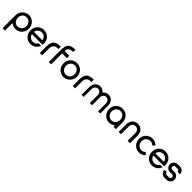

<svg xmlns="http://www.w3.org/2000/svg" viewBox="514 -2698 4918 4918"><g transform="rotate(45 2973.0 -239.5)"><path d="M140 225V-48C182 -13 239 8 296 8C433 8 540 -96 540 -243C540 -380 433 -493 296 -493C164 -493 57 -383 53 -249V-244V-202V225ZM296 -410C381 -410 449 -331 449 -245C449 -145 379 -77 293 -77C210 -77 142 -141 140 -240V-244V-245C140 -354 212 -410 296 -410Z M1083 -243C1083 -393 975 -494 839 -494C702 -494 597 -390 597 -243C597 -104 702 8 839 8C948 8 1037 -56 1069 -156H980C953 -97 900 -76 839 -76C768 -76 709 -131 691 -199H1080C1082 -213 1083 -228 1083 -243ZM843 -411C917 -411 981 -360 994 -276H687C702 -358 767 -411 843 -411Z M1175 0H1261V-231C1261 -355 1311 -410 1429 -410H1443V-495H1422C1336 -495 1256 -476 1215 -410C1174 -346 1175 -241 1175 -241Z M1751 -622H1763V-704H1742C1661 -704 1583 -686 1543 -622C1511 -572 1505 -494 1502 -467V0H1588V-398H1762V-484H1590C1596 -586 1643 -622 1751 -622Z M1793 -243C1793 -106 1898 8 2035 8C2171 8 2281 -106 2281 -243C2281 -394 2171 -493 2035 -493C1898 -493 1793 -389 1793 -243ZM1881 -243C1881 -343 1953 -411 2039 -411C2123 -411 2192 -346 2192 -243C2192 -133 2119 -77 2035 -77C1950 -77 1881 -158 1881 -243Z M2370 0H2456V-231C2456 -355 2506 -410 2624 -410H2638V-495H2617C2531 -495 2451 -476 2410 -410C2369 -346 2370 -241 2370 -241Z M2881 -493C2767 -493 2690 -410 2690 -269V0H2767V-283C2767 -358 2815 -408 2881 -408C2943 -408 2989 -358 2989 -283V0H3069V-283C3069 -358 3116 -408 3177 -408C3242 -408 3289 -358 3289 -283V0H3368V-269C3368 -410 3289 -493 3177 -493C3116 -493 3062 -465 3028 -417C2995 -465 2942 -493 2881 -493Z M3933 -243V-251C3928 -396 3822 -493 3688 -493C3552 -493 3446 -389 3446 -243C3446 -106 3552 8 3688 8C3751 8 3805 -15 3846 -53V0H3933V-205ZM3688 -77C3603 -77 3536 -158 3536 -243C3536 -343 3606 -411 3693 -411C3776 -411 3846 -346 3846 -243C3846 -133 3773 -77 3688 -77Z M4034 0H4119V-283C4119 -359 4170 -410 4240 -410C4308 -410 4358 -359 4358 -283V0H4445V-268C4445 -411 4360 -495 4240 -495C4119 -495 4034 -411 4034 -268Z M4887 -126C4858 -93 4815 -77 4771 -77C4685 -77 4617 -159 4617 -242C4617 -343 4687 -410 4774 -410C4819 -410 4859 -393 4887 -360L4947 -419C4902 -466 4840 -493 4771 -493C4633 -493 4528 -389 4528 -242C4528 -107 4633 8 4771 8C4839 8 4900 -22 4946 -68Z M5482 -243C5482 -393 5374 -494 5238 -494C5101 -494 4996 -390 4996 -243C4996 -104 5101 8 5238 8C5347 8 5436 -56 5468 -156H5379C5352 -97 5299 -76 5238 -76C5167 -76 5108 -131 5090 -199H5479C5481 -213 5482 -228 5482 -243ZM5242 -411C5316 -411 5380 -360 5393 -276H5086C5101 -358 5166 -411 5242 -411Z M5771 0C5810 0 5846 -16 5871 -42C5897 -67 5913 -103 5913 -142C5913 -182 5897 -218 5871 -243C5846 -269 5810 -285 5771 -285H5690C5675 -285 5661 -291 5650 -301C5640 -312 5634 -326 5634 -341C5634 -357 5640 -371 5650 -381C5661 -392 5675 -398 5690 -398H5771C5786 -398 5800 -392 5810 -381C5821 -371 5827 -357 5827 -341H5913C5913 -381 5897 -417 5871 -442C5846 -468 5810 -484 5771 -484H5690C5651 -484 5615 -468 5590 -442C5564 -417 5548 -381 5548 -341C5548 -302 5564 -266 5590 -241C5615 -215 5651 -199 5690 -199H5771C5786 -199 5800 -193 5810 -182C5821 -172 5827 -158 5827 -142C5827 -127 5821 -113 5810 -102C5800 -92 5786 -86 5771 -86H5690C5675 -86 5661 -92 5650 -102C5640 -113 5634 -127 5634 -142H5548C5548 -103 5564 -67 5590 -42C5615 -16 5651 0 5690 0Z"/></g></svg>

Font: Radis Sans
Style: Regular
Weight: 400
Designer: Gaël Goy
Foundry: Gaël Goy
Version: 1.0